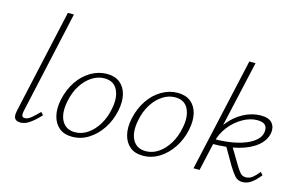

<svg xmlns="http://www.w3.org/2000/svg" viewBox="-90 -933 1801 1161"><g transform="rotate(15 811.0 -352.5)"><path d="M101 4Q85 4 74 -2.5Q63 -9 60.5 -24Q58 -39 63 -61L207 -711H245L103 -69Q99 -50 102 -39.5Q105 -29 120 -29Q139 -29 159.5 -46.5Q180 -64 207 -91L222 -74Q189 -38 159 -17Q129 4 101 4Z M425 6Q374 6 343 -20Q312 -46 301 -91Q290 -136 302 -193Q316 -259 350 -309.5Q384 -360 432 -388Q480 -416 532 -416Q582 -416 613.5 -391Q645 -366 656 -321.5Q667 -277 655 -219Q642 -156 608.5 -105Q575 -54 527.5 -24Q480 6 425 6ZM434 -25Q477 -25 514 -50.5Q551 -76 577.5 -120Q604 -164 614 -217Q630 -289 607 -337.5Q584 -386 524 -386Q484 -386 447 -362.5Q410 -339 382.5 -296.5Q355 -254 343 -195Q327 -117 352 -71Q377 -25 434 -25Z M868 6Q817 6 786 -20Q755 -46 744 -91Q733 -136 745 -193Q759 -259 793 -309.5Q827 -360 875 -388Q923 -416 975 -416Q1025 -416 1056.5 -391Q1088 -366 1099 -321.5Q1110 -277 1098 -219Q1085 -156 1051.5 -105Q1018 -54 970.5 -24Q923 6 868 6ZM877 -25Q920 -25 957 -50.5Q994 -76 1020.5 -120Q1047 -164 1057 -217Q1073 -289 1050 -337.5Q1027 -386 967 -386Q927 -386 890 -362.5Q853 -339 825.5 -296.5Q798 -254 786 -195Q770 -117 795 -71Q820 -25 877 -25Z M1184 0 1343 -711H1382L1222 0ZM1490 4Q1461 4 1443 -16Q1425 -36 1402 -74L1337 -186L1374 -194L1438 -87Q1455 -59 1468 -44Q1481 -29 1503 -29Q1526 -29 1545 -44.5Q1564 -60 1583 -84L1598 -67Q1571 -33 1545.5 -14.5Q1520 4 1490 4ZM1252 -172 1253 -203Q1335 -203 1397.5 -217.5Q1460 -232 1498 -258.5Q1536 -285 1542 -320Q1547 -350 1532.5 -365.5Q1518 -381 1482 -381Q1438 -381 1392 -355Q1346 -329 1311 -284.5Q1276 -240 1263 -183H1238Q1254 -254 1294 -305.5Q1334 -357 1387.5 -385.5Q1441 -414 1496 -414Q1546 -414 1567 -389.5Q1588 -365 1582 -327Q1573 -279 1530 -244Q1487 -209 1416.5 -190.5Q1346 -172 1252 -172Z"/></g></svg>

Font: Ysabeau Office ExtraLight
Style: Italic
Weight: 250
Italic angle: -12°
Designer: Christian Thalmann (Catharsis Fonts)
Version: Version 2.001;gftools[0.9.30]; featfreeze: tnum,lnum,ss02